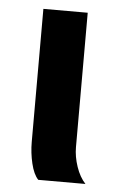

<svg xmlns="http://www.w3.org/2000/svg" viewBox="-44 -561 366 594"><g transform="rotate(5 139.0 -264.0)"><path d="M97.2 0Q82.5 -15.6 74.7 -48.6Q66.9 -81.5 66.9 -115.2V-528.3H204.6V-110.8Q204.6 -81.5 215.1 -50.5Q225.6 -19.5 243.7 0Z"/></g></svg>

Font: Liberation Sans
Style: Bold
Weight: 700
Designer: Steve Matteson
Foundry: Ascender Corporation
Version: Version 2.1.5